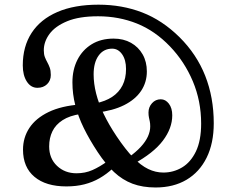

<svg xmlns="http://www.w3.org/2000/svg" viewBox="-20 -802 1002 842"><path d="M662.3 20.2Q740.8 20.2 797.9 -13.6Q854.9 -47.4 886.2 -110.6Q917.4 -173.7 917.4 -261.5Q917.4 -374.7 879.9 -469.6Q842.4 -564.4 767.1 -639.1Q691.8 -713.4 603.4 -747.5Q515 -781.5 412 -781.5Q306.2 -781.5 231.9 -749.5Q157.6 -717.5 118.7 -657.8Q79.9 -598.2 79.9 -515.2Q79.9 -472 97.6 -444.4Q115.3 -416.9 144.2 -416.9Q169.9 -416.9 186.4 -432.7Q202.8 -448.6 202.8 -473.2Q202.8 -492.7 198.1 -505.4Q193.4 -518.2 187.5 -528.8Q181.5 -539.5 176.8 -551.6Q172.1 -563.7 172.1 -581.6Q172.1 -619.2 197.1 -653.2Q222.1 -687.2 274.6 -708.9Q327 -730.6 409.9 -730.6Q500.9 -730.6 580.4 -698.8Q659.8 -667 725.4 -598.5Q789 -532.3 825.6 -445.6Q862.1 -358.8 862.1 -260.3Q862.1 -185.5 839.2 -137.9Q816.2 -90.3 778.5 -67.8Q740.8 -45.3 696.4 -45.3Q662.2 -45.3 629.9 -60.9Q597.6 -76.4 564 -111.3Q530.3 -146.2 491.1 -204.7Q457.2 -255.4 434.9 -301.9Q412.5 -348.3 401.6 -391.9Q390.6 -435.4 390.6 -476Q390.6 -528.2 412.6 -558.4Q434.5 -588.6 471.8 -588.6Q498.2 -588.6 515.5 -564Q532.7 -539.5 532.7 -499.4Q532.7 -458.3 517.3 -427.7Q501.9 -397.1 472.1 -377.3Q442.2 -357.4 398.2 -348.7L404.1 -308.3Q475.3 -316.4 524.4 -341Q573.4 -365.6 598.7 -403.3Q624 -441.1 624 -488.7Q624 -531 605.6 -563.4Q587.1 -595.9 554.4 -614.3Q521.6 -632.7 478.3 -632.7Q422.4 -632.7 381.9 -607.8Q341.4 -582.8 319.5 -539.6Q297.6 -496.4 297.6 -440.9Q297.6 -389.6 310.2 -340.2Q322.8 -290.8 347.5 -240.3Q372.2 -189.9 408.7 -134.6Q443.7 -81.6 480.4 -47.2Q517.2 -12.9 561.3 3.7Q605.5 20.2 662.3 20.2ZM543.9 -111.9 564.2 -82.2Q653.1 -130.5 694.3 -185.1Q735.4 -239.6 735.4 -296.3Q735.4 -327.9 720.6 -347.3Q705.8 -366.6 685.1 -366.6Q662.1 -366.6 646.7 -349.5Q631.2 -332.3 631.2 -308.6Q631.2 -296.1 633.1 -287.2Q635 -278.2 636.9 -269.4Q638.8 -260.5 638.8 -247.7Q638.8 -225.8 628.6 -203.3Q618.3 -180.7 597.3 -157.9Q576.2 -135 543.9 -111.9ZM334 -302.1V-344.1Q249.3 -337.8 193.1 -310.7Q136.9 -283.5 108.9 -241.1Q80.9 -198.6 80.9 -145.7Q80.9 -68.6 131.1 -26.6Q181.3 15.5 271.1 15.5Q314.2 15.5 349.9 6.4Q385.7 -2.7 416.6 -20.5Q447.6 -38.3 475 -63.8L452.3 -95.6Q417.1 -70.2 385.4 -56.2Q353.7 -42.1 315.6 -42.1Q264.4 -42.1 230 -74.7Q195.6 -107.3 195.6 -160.1Q195.6 -196.8 209.8 -226.1Q224 -255.4 254.6 -275.1Q285.2 -294.9 334 -302.1Z"/></svg>

Font: Fraunces SuperSoft 9pt
Style: Regular
Weight: 900
Version: Version 1.000;[b76b70a41]